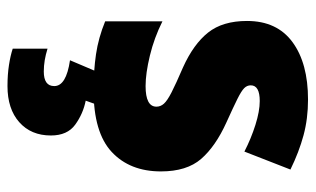

<svg xmlns="http://www.w3.org/2000/svg" viewBox="-185 -418 843 513"><g transform="rotate(90 236.5 -161.5)"><path d="M438 -170Q438 -87 386 -38.5Q334 10 221 10Q169 10 125 3.5Q81 -3 37 -21V-174Q81 -152 128.5 -140.5Q176 -129 210 -129Q265 -129 265 -158Q265 -169 257 -178Q249 -187 226.5 -198.5Q204 -210 160 -229Q98 -257 67 -296Q36 -335 36 -400Q36 -480 92.5 -521.5Q149 -563 246 -563Q297 -563 341.5 -551Q386 -539 433 -516L385 -393Q350 -411 313.5 -422.5Q277 -434 250 -434Q208 -434 208 -410Q208 -400 215.5 -392.5Q223 -385 244 -374.5Q265 -364 307 -345Q371 -316 404.5 -277.5Q438 -239 438 -170ZM342 124Q342 177 306.5 208.5Q271 240 210 240Q179 240 153.5 236Q128 232 110 226V133Q126 138 141 140.5Q156 143 171 143Q210 143 210 115Q210 83 141 73L172 0H260L249 31Q284 38 313 59Q342 80 342 124Z"/></g></svg>

Font: Noto Sans Myanmar UI SemiCondensed Black
Style: Regular
Weight: 900
Width: 4
Designer: Monotype Design Team
Foundry: Monotype Imaging Inc.
Version: Version 2.103; ttfautohint (v1.8.4.7-5d5b)